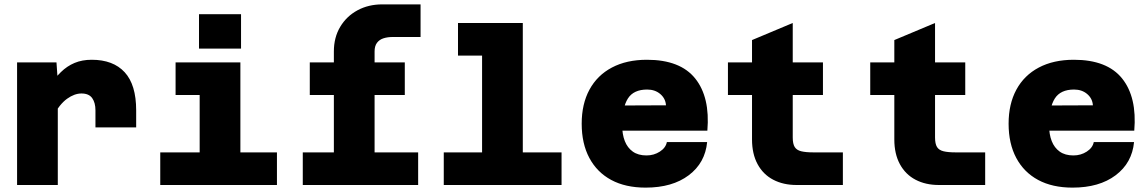

<svg xmlns="http://www.w3.org/2000/svg" viewBox="-20 -845 5240 877"><path d="M416 -263V-341Q416 -376 401 -397Q386 -418 352 -418Q320 -418 286.5 -394Q253 -370 220 -312L203 -449Q230 -488 258 -515.5Q286 -543 320.5 -557.5Q355 -572 399 -572Q497 -572 549.5 -515Q602 -458 602 -341V-263ZM58 0V-560H238L244 -473V0Z M892 0V-560H1078V0ZM712 0V-149H1245V0ZM782 -411V-560H985V-411ZM889 -623V-780H1081V-623Z M1505 0V-610Q1505 -674 1534 -722.5Q1563 -771 1613 -798Q1663 -825 1726 -825H1901V-676H1773Q1750 -676 1731.5 -670Q1713 -664 1702 -649.5Q1691 -635 1691 -610V0ZM1395 -411V-560H1829V-411ZM1363 0V-149H1890V0Z M2182 0V-740H2368V0ZM2007 0V-149H2545V0ZM2072 -591V-740H2275V-591Z M2929 12Q2837 12 2772 -23Q2707 -58 2672 -123.5Q2637 -189 2637 -280Q2637 -370 2672.5 -435.5Q2708 -501 2775 -536.5Q2842 -572 2935 -572Q3087 -572 3155.5 -486.5Q3224 -401 3211 -248H2782L2783 -363L3022 -364Q3020 -395 2996 -415.5Q2972 -436 2936 -436Q2874 -436 2848 -395Q2822 -354 2822 -271Q2822 -231 2834 -200.5Q2846 -170 2870.5 -152.5Q2895 -135 2933 -135Q2967 -135 2994 -152.5Q3021 -170 3026 -196H3210Q3201 -101 3126 -44.5Q3051 12 2929 12Z M3618 0Q3558 0 3512 -24Q3466 -48 3440.5 -95Q3415 -142 3415 -208V-662L3601 -740V-217Q3601 -188 3610 -173.5Q3619 -159 3640 -154Q3661 -149 3694 -149H3830V0ZM3305 -411V-560H3739V-411Z M4268 0Q4208 0 4162 -24Q4116 -48 4090.5 -95Q4065 -142 4065 -208V-662L4251 -740V-217Q4251 -188 4260 -173.5Q4269 -159 4290 -154Q4311 -149 4344 -149H4480V0ZM3955 -411V-560H4389V-411Z M4879 12Q4787 12 4722 -23Q4657 -58 4622 -123.5Q4587 -189 4587 -280Q4587 -370 4622.5 -435.5Q4658 -501 4725 -536.5Q4792 -572 4885 -572Q5037 -572 5105.5 -486.5Q5174 -401 5161 -248H4732L4733 -363L4972 -364Q4970 -395 4946 -415.5Q4922 -436 4886 -436Q4824 -436 4798 -395Q4772 -354 4772 -271Q4772 -231 4784 -200.5Q4796 -170 4820.5 -152.5Q4845 -135 4883 -135Q4917 -135 4944 -152.5Q4971 -170 4976 -196H5160Q5151 -101 5076 -44.5Q5001 12 4879 12Z"/></svg>

Font: Azeret Mono Thin ExtraBold
Style: Regular
Weight: 800
Version: Version 1.002